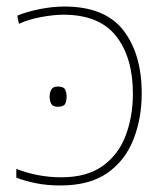

<svg xmlns="http://www.w3.org/2000/svg" viewBox="-20 -558 513 588"><path d="M177 -538Q301 -538 357.5 -465.5Q414 -393 414 -272Q414 -195 388.5 -130.5Q363 -66 308.5 -28Q254 10 165 10Q124 10 89.5 3Q55 -4 30 -14V-41Q59 -29 95 -22Q131 -15 167 -15Q247 -15 295.5 -50.5Q344 -86 365.5 -144.5Q387 -203 387 -271Q387 -382 335.5 -447.5Q284 -513 174 -513Q146 -513 107 -506Q68 -499 38 -485L33 -510Q61 -522 101 -530Q141 -538 177 -538ZM157 -293Q175 -293 179.5 -283.5Q184 -274 184 -262Q184 -249 179.5 -240Q175 -231 157 -231Q142 -231 137 -240Q132 -249 132 -262Q132 -274 137 -283.5Q142 -293 157 -293Z"/></svg>

Font: Noto Sans Thin
Style: Regular
Weight: 100
Designer: Monotype Design Team
Foundry: Monotype Imaging Inc.
Version: Version 2.007